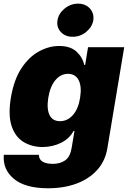

<svg xmlns="http://www.w3.org/2000/svg" viewBox="-40 -801 691 1037"><path d="M219.7 215.8Q96.2 215.8 35.2 165Q-25.9 114.3 -19.5 35.2H169.9Q170.9 62 191.4 73Q211.9 84 246.1 84Q284.7 84 311.8 65.2Q338.9 46.4 346.7 -1L362.3 -93.8H357.4Q335 -52.2 289.8 -29.8Q244.6 -7.3 189.5 -6.8Q131.3 -7.3 86.9 -34.4Q42.5 -61.5 22.9 -119.9Q3.4 -178.2 18.6 -272.5Q35.2 -371.6 76.4 -433.3Q117.7 -495.1 171.4 -523.9Q225.1 -552.7 279.3 -552.7Q339.8 -552.7 372.8 -522.5Q405.8 -492.2 415 -450.2H419.9L435.5 -545.9H630.9L540 -1Q528.8 67.9 485.4 116.5Q441.9 165 373.8 190.4Q305.7 215.8 219.7 215.8ZM284.2 -146.5Q324.7 -146.5 354 -179.9Q383.3 -213.4 392.6 -272.5Q402.3 -333.5 385 -367.7Q367.7 -401.9 327.1 -402.3Q287.1 -401.9 258.8 -367.7Q230.5 -333.5 220.7 -272.5Q211.4 -211.9 227.8 -179.2Q244.1 -146.5 284.2 -146.5ZM352.5 -602.5Q312.5 -602.1 288.3 -628.4Q264.2 -654.8 270.5 -691.4Q276.9 -729 309.3 -755.1Q341.8 -781.2 381.8 -781.2Q421.9 -781.2 445.6 -755.1Q469.2 -729 463.9 -691.4Q457.5 -654.8 425.3 -628.4Q393.1 -602.1 352.5 -602.5Z"/></svg>

Font: Inter Tight Black
Style: Italic
Weight: 900
Italic angle: -9.39999°
Designer: Rasmus Andersson
Foundry: rsms
Version: Version 3.004; ttfautohint (v1.8.4.7-5d5b)